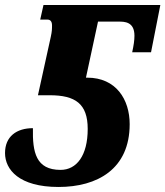

<svg xmlns="http://www.w3.org/2000/svg" viewBox="-28 -734 658 764"><path d="M205 10C359 10 488 -61 488 -240C488 -338 434 -425 319 -425H314L362 -648H444C467 -648 507 -648 507 -592C507 -573 504 -554 498 -526H573L610 -714H145L132 -656H161C171 -656 179 -650 179 -633C179 -619 179 -610 174 -587L123 -355H170C272 -355 321 -321 321 -221C321 -115 277 -58 213 -58C115 -58 101 -128 103 -224C38 -224 -8 -191 -8 -125C-8 -59 48 10 205 10Z"/></svg>

Font: Noto Serif Condensed Black
Style: Italic
Weight: 900
Width: 3
Italic angle: -12°
Designer: Monotype Design Team
Foundry: Monotype Imaging Inc.
Version: Version 2.013